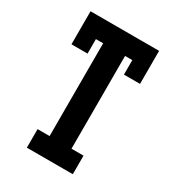

<svg xmlns="http://www.w3.org/2000/svg" viewBox="-178 -838 855 941"><g transform="rotate(30 250.0 -367.5)"><path d="M120 0V-105H188V-630H147V-548H56V-735H444V-548H353V-630H312V-105H380V0Z"/></g></svg>

Font: Iosevka Curly Slab Extrabold
Style: Regular
Weight: 800
Monospace: yes
Designer: Belleve Invis
Foundry: Belleve Invis
Version: Version 22.1.2; ttfautohint (v1.8.4)